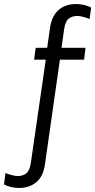

<svg xmlns="http://www.w3.org/2000/svg" viewBox="-100 -748 472 952"><path d="M352 -710 344 -654Q332 -659 313.5 -664Q295 -669 284 -669Q258 -669 241 -656Q224 -643 218 -603L205 -511H324L317 -452H197L123 66Q115 126 80.5 155Q46 184 -6 184Q-26 184 -46.5 179Q-67 174 -80 166L-73 110Q-61 115 -42.5 120Q-24 125 -13 125Q13 125 30 112Q47 99 53 59L127 -452H69L77 -511H134L148 -610Q157 -670 191 -699Q225 -728 278 -728Q298 -728 318.5 -723Q339 -718 352 -710Z"/></svg>

Font: Chivo Light Italic
Style: Regular
Weight: 300
Italic angle: -8.05°
Designer: Hector Gatti
Foundry: Omnibus-Type
Version: Version 1.007